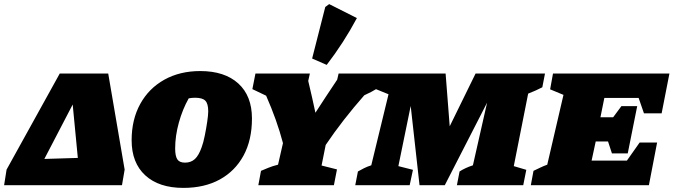

<svg xmlns="http://www.w3.org/2000/svg" viewBox="-74 -902 3280 935"><path d="M-54 0 -42 -76 217 -544H453L533 -76L520 0ZM280 -393 142 -128 305 -133Z M819 13Q700 13 633.5 -48Q567 -109 567 -219Q567 -320 609 -396Q651 -472 726.5 -514Q802 -556 901 -556Q1020 -556 1086.5 -495.5Q1153 -435 1153 -325Q1153 -220 1112 -144.5Q1071 -69 996.5 -28Q922 13 819 13ZM827 -110Q856 -110 875 -127.5Q894 -145 908 -185Q916 -206 923 -240.5Q930 -275 935 -308.5Q940 -342 940 -360Q940 -397 926 -411.5Q912 -426 876 -426Q860 -426 845 -423Q815 -370 797 -305Q779 -240 779 -179Q779 -142 789.5 -126Q800 -110 827 -110Z M1184 0 1197 -70Q1214 -77 1233 -85Q1252 -93 1280 -100L1304 -205Q1289 -262 1268.5 -319.5Q1248 -377 1222 -436L1155 -468L1170 -544H1435L1427 -508Q1437 -467 1445.5 -428.5Q1454 -390 1462 -353Q1486 -391 1513.5 -432Q1541 -473 1568 -514L1575 -544H1782L1768 -474Q1734 -453 1700 -438Q1648 -379 1600.5 -318Q1553 -257 1512 -196L1492 -96L1567 -77L1552 0ZM1517 -586 1446 -617 1510 -868 1529 -882 1664 -814Q1600 -694 1517 -586Z M1656 0 1669 -67Q1683 -75 1699 -83Q1715 -91 1734 -97L1818 -443L1749 -471L1763 -544H2096L2116 -287L2242 -544H2580L2567 -477Q2552 -469 2535 -461.5Q2518 -454 2498 -446L2428 -93L2489 -75L2474 0H2151L2164 -67Q2192 -85 2229 -97L2298 -402L2092 0H1969L1926 -386L1866 -93L1937 -75L1921 0Z M2511 0 2524 -70Q2541 -78 2557.5 -86Q2574 -94 2591 -100L2670 -440L2605 -467L2619 -544H3186L3148 -350H3062L3036 -425H2869L2850 -331H2912L2952 -385H3029L2983 -155H2906L2887 -213H2827L2807 -120H2979L3041 -208H3126L3086 0Z"/></svg>

Font: Piazzolla SC Black
Style: Italic
Weight: 900
Italic angle: -11.3°
Designer: Juan Pablo del Peral
Foundry: Huerta Tipografica
Version: Version 1.330